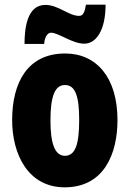

<svg xmlns="http://www.w3.org/2000/svg" viewBox="-20 -792 556 822"><path d="M85 -604H169C172 -640 187 -652 198 -652C231 -652 289 -605 341 -605C392 -605 432 -663 432 -772H348C343 -741 336 -724 319 -724C274 -724 230 -771 174 -771C94 -771 85 -666 85 -604ZM483 -278C483 -460 393 -563 259 -563C97 -563 32 -437 32 -278C32 -132 100 10 257 10C427 10 483 -136 483 -278ZM196 -276C196 -380 215 -428 258 -428C303 -428 319 -379 319 -278C319 -176 303 -125 258 -125C215 -125 196 -177 196 -276Z"/></svg>

Font: Noto Sans Hebrew ExtraCondensed Black
Style: Regular
Weight: 900
Width: 2
Designer: Monotype Design Team
Foundry: Monotype Imaging Inc.
Version: Version 2.004